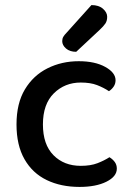

<svg xmlns="http://www.w3.org/2000/svg" viewBox="-20 -723 521 756"><path d="M298 -398Q235 -398 192 -355.5Q149 -313 149 -233Q149 -154 190.5 -112Q232 -70 298 -70Q337 -70 364 -80.5Q391 -91 411 -104Q424 -96 432 -85Q440 -74 440 -59Q440 -28 399 -7.5Q358 13 293 13Q220 13 164 -14Q108 -41 76.5 -96Q45 -151 45 -233Q45 -316 78 -371Q111 -426 167 -454Q223 -482 290 -482Q354 -482 394.5 -459.5Q435 -437 435 -407Q435 -393 427.5 -382Q420 -371 409 -364Q388 -378 362 -388Q336 -398 298 -398ZM242 -594 340 -703Q369 -703 385.5 -688.5Q402 -674 402 -657Q402 -641 395 -630.5Q388 -620 372 -605L280 -519Q255 -519 240 -532Q225 -545 225 -561Q225 -571 229.5 -578.5Q234 -586 242 -594Z"/></svg>

Font: Baloo Bhaijaan 2 Medium
Style: Regular
Weight: 500
Designer: Sanskriti Dholi, Noopur Datye and Ek Type
Foundry: Ek Type
Version: Version 1.701